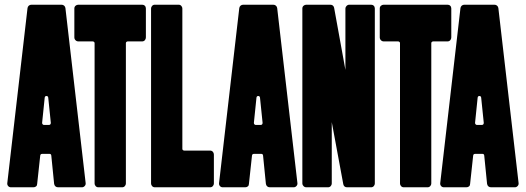

<svg xmlns="http://www.w3.org/2000/svg" viewBox="-20 -796 2235 816"><path d="M198 -135Q197 -142 191 -142H159Q152 -142 151 -135L138 -15Q138 -8 133.5 -4Q129 0 122 0H27Q19 0 14.5 -5.5Q10 -11 11 -18L97 -762Q98 -768 102.5 -772Q107 -776 114 -776H241Q248 -776 252.5 -772Q257 -768 258 -762L344 -18Q345 -11 340 -5.5Q335 0 328 0H227Q220 0 215.5 -4Q211 -8 210 -15Q201 -109 198 -135ZM196 -274 185 -381Q184 -388 177.5 -388Q171 -388 170 -381L159 -274Q159 -270 161 -268Q163 -265 167 -265H188Q192 -265 194 -267.5Q196 -270 196 -274Z M382 -16V-613Q382 -616 379.5 -618Q377 -620 374 -620H313Q306 -620 301 -625Q296 -630 296 -637V-760Q296 -767 301 -771.5Q306 -776 313 -776H584Q591 -776 595.5 -771.5Q600 -767 600 -760V-637Q600 -630 595.5 -625Q591 -620 584 -620H523Q520 -620 517.5 -618Q515 -616 515 -613V-16Q515 -10 510.5 -5Q506 0 499 0H398Q391 0 386.5 -5Q382 -10 382 -16Z M638 -776H739Q746 -776 750.5 -771Q755 -766 755 -760V-163Q755 -160 757.5 -158Q760 -156 763 -156H873Q880 -156 884.5 -151Q889 -146 889 -139V-16Q889 -10 884.5 -5Q880 0 873 0H638Q631 0 626.5 -5Q622 -10 622 -16V-760Q622 -766 626.5 -771Q631 -776 638 -776Z M1098 -135Q1097 -142 1091 -142H1059Q1052 -142 1051 -135L1038 -15Q1038 -8 1033.5 -4Q1029 0 1022 0H927Q919 0 914.5 -5.5Q910 -11 911 -18L997 -762Q998 -768 1002.5 -772Q1007 -776 1014 -776H1141Q1148 -776 1152.5 -772Q1157 -768 1158 -762L1244 -18Q1245 -11 1240 -5.5Q1235 0 1228 0H1127Q1120 0 1115.5 -4Q1111 -8 1110 -15Q1101 -109 1098 -135ZM1096 -274 1085 -381Q1084 -388 1077.5 -388Q1071 -388 1070 -381L1059 -274Q1059 -270 1061 -268Q1063 -265 1067 -265H1088Q1092 -265 1094 -267.5Q1096 -270 1096 -274Z M1374 0H1282Q1275 0 1270 -5Q1265 -10 1265 -16V-760Q1265 -767 1270 -771.5Q1275 -776 1282 -776H1383Q1397 -776 1400 -763L1448 -499V-760Q1448 -766 1453 -771Q1458 -776 1465 -776H1557Q1564 -776 1568.5 -771.5Q1573 -767 1573 -760V-16Q1573 -10 1568.5 -5Q1564 0 1557 0H1455Q1442 0 1439 -13L1390 -277V-16Q1390 -10 1385.5 -5Q1381 0 1374 0Z M1680 -16V-613Q1680 -616 1677.5 -618Q1675 -620 1672 -620H1611Q1604 -620 1599 -625Q1594 -630 1594 -637V-760Q1594 -767 1599 -771.5Q1604 -776 1611 -776H1882Q1889 -776 1893.5 -771.5Q1898 -767 1898 -760V-637Q1898 -630 1893.5 -625Q1889 -620 1882 -620H1821Q1818 -620 1815.5 -618Q1813 -616 1813 -613V-16Q1813 -10 1808.5 -5Q1804 0 1797 0H1696Q1689 0 1684.5 -5Q1680 -10 1680 -16Z M2038 -135Q2037 -142 2031 -142H1999Q1992 -142 1991 -135L1978 -15Q1978 -8 1973.5 -4Q1969 0 1962 0H1867Q1859 0 1854.5 -5.5Q1850 -11 1851 -18L1937 -762Q1938 -768 1942.5 -772Q1947 -776 1954 -776H2081Q2088 -776 2092.5 -772Q2097 -768 2098 -762L2184 -18Q2185 -11 2180 -5.5Q2175 0 2168 0H2067Q2060 0 2055.5 -4Q2051 -8 2050 -15Q2041 -109 2038 -135ZM2036 -274 2025 -381Q2024 -388 2017.5 -388Q2011 -388 2010 -381L1999 -274Q1999 -270 2001 -268Q2003 -265 2007 -265H2028Q2032 -265 2034 -267.5Q2036 -270 2036 -274Z"/></svg>

Font: Grith.
Style: Regular
Weight: 400
Designer: Yosi Nasution
Version: Version 1.000;hotconv 1.0.109;makeotfexe 2.5.65596